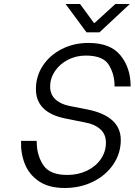

<svg xmlns="http://www.w3.org/2000/svg" viewBox="-20 -929 671 957"><path d="M85 -224V-227H163V-223Q163 -156 195.5 -106.5Q228 -57 315 -57Q369 -57 413 -78Q457 -99 482.5 -136Q508 -173 508 -218Q508 -260 480 -285Q452 -310 407 -318L303 -339Q159 -369 159 -485Q159 -549 193.5 -601.5Q228 -654 288 -684.5Q348 -715 421 -715Q531 -715 581 -652.5Q631 -590 631 -501V-498H551V-501Q551 -559 522.5 -605.5Q494 -652 408 -652Q359 -652 318.5 -631Q278 -610 254 -574.5Q230 -539 230 -497Q230 -459 255.5 -434.5Q281 -410 326 -401L418 -383Q582 -349 582 -231Q582 -165 545 -110Q508 -55 444 -23.5Q380 8 303 8Q223 8 174 -25.5Q125 -59 104 -111.5Q83 -164 85 -224ZM379 -909 448 -815H452L555 -909H627L476 -768H411L307 -909Z"/></svg>

Font: Be Vietnam Light
Style: Italic
Weight: 300
Italic angle: -9.222°
Designer: Gabriel Lam
Foundry: TypeRant
Version: Version 3.000